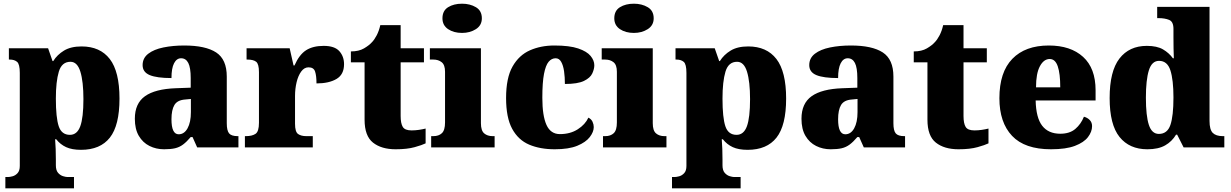

<svg xmlns="http://www.w3.org/2000/svg" viewBox="-20 -797 6655 1038"><path d="M9 221V160H24Q33 160 48 156Q63 152 75 139Q87 126 87 100V-403Q87 -450 72.5 -462.5Q58 -475 33 -475H28V-536H240L264 -467H268Q289 -501 326 -523.5Q363 -546 421 -546Q521 -546 573.5 -478Q626 -410 626 -264Q626 -119 574 -53Q522 13 418 13Q369 13 337.5 -1.5Q306 -16 284 -44H278Q280 -19 281 8.5Q282 36 282 66V96Q282 124 294 137.5Q306 151 321 155.5Q336 160 344 160H380V221ZM358 -68Q397 -68 414 -114.5Q431 -161 431 -261Q431 -356 414.5 -409.5Q398 -463 361 -463Q314 -463 298 -409.5Q282 -356 282 -264Q282 -161 297.5 -114.5Q313 -68 358 -68Z M867 10Q824 10 788 -8Q752 -26 730.5 -62.5Q709 -99 709 -155Q709 -238 764 -277Q819 -316 930 -320L1011 -323V-375Q1011 -431 998 -456.5Q985 -482 959 -482Q935 -482 921 -455Q907 -428 907 -375Q828 -375 789.5 -391Q751 -407 751 -445Q751 -483 781.5 -506.5Q812 -530 863.5 -540.5Q915 -551 976 -551Q1091 -551 1148.5 -513.5Q1206 -476 1206 -383V-131Q1206 -91 1218.5 -76Q1231 -61 1265 -61H1269V0H1046L1021 -56H1011Q989 -30 969.5 -15.5Q950 -1 926.5 4.5Q903 10 867 10ZM946 -71Q976 -71 994 -103.5Q1012 -136 1012 -191V-262L981 -259Q939 -256 923 -229.5Q907 -203 907 -152Q907 -71 946 -71Z M1304 0V-61H1309Q1343 -61 1361.5 -73.5Q1380 -86 1380 -133V-407Q1380 -451 1365 -463Q1350 -475 1317 -475H1313V-536H1546L1567 -443H1572Q1598 -502 1635 -525.5Q1672 -549 1730 -549Q1789 -549 1814.5 -520.5Q1840 -492 1840 -450Q1840 -394 1799 -370Q1758 -346 1691 -346Q1691 -387 1683.5 -410Q1676 -433 1648 -433Q1625 -433 1608.5 -410.5Q1592 -388 1583.5 -352.5Q1575 -317 1575 -278V-128Q1575 -84 1591.5 -72.5Q1608 -61 1636 -61H1671V0Z M2119 10Q2042 10 1996.5 -26Q1951 -62 1951 -150V-460H1877V-519Q1920 -519 1948 -535.5Q1976 -552 1990 -568Q2004 -582 2016.5 -606Q2029 -630 2036 -661H2146V-536H2272V-460H2146V-170Q2146 -130 2157.5 -111Q2169 -92 2205 -92Q2225 -92 2245 -95Q2265 -98 2281 -102V-22Q2263 -13 2222 -1.5Q2181 10 2119 10Z M2478 -619Q2433 -619 2402.5 -639.5Q2372 -660 2372 -698Q2372 -739 2402.5 -758Q2433 -777 2478 -777Q2521 -777 2553 -758Q2585 -739 2585 -698Q2585 -660 2553 -639.5Q2521 -619 2478 -619ZM2311 0V-61H2323Q2352 -61 2369 -77Q2386 -93 2386 -135V-409Q2386 -446 2368 -460.5Q2350 -475 2323 -475H2304V-536H2580V-131Q2580 -91 2597.5 -76Q2615 -61 2643 -61H2654V0Z M2979 10Q2900 10 2841 -15Q2782 -40 2749 -100.5Q2716 -161 2716 -267Q2716 -376 2751 -437.5Q2786 -499 2845 -525Q2904 -551 2977 -551Q3059 -551 3106 -535Q3153 -519 3173 -494.5Q3193 -470 3193 -444Q3193 -424 3182 -400Q3171 -376 3137 -359.5Q3103 -343 3034 -343Q3034 -380 3029.5 -411.5Q3025 -443 3014 -462.5Q3003 -482 2984 -482Q2962 -482 2946 -463Q2930 -444 2921 -397.5Q2912 -351 2912 -268Q2912 -171 2934.5 -121.5Q2957 -72 3007 -72Q3063 -72 3103.5 -98Q3144 -124 3161 -161Q3177 -153 3183.5 -138.5Q3190 -124 3190 -110Q3190 -84 3168.5 -56Q3147 -28 3101 -9Q3055 10 2979 10Z M3407 -619Q3362 -619 3331.5 -639.5Q3301 -660 3301 -698Q3301 -739 3331.5 -758Q3362 -777 3407 -777Q3450 -777 3482 -758Q3514 -739 3514 -698Q3514 -660 3482 -639.5Q3450 -619 3407 -619ZM3240 0V-61H3252Q3281 -61 3298 -77Q3315 -93 3315 -135V-409Q3315 -446 3297 -460.5Q3279 -475 3252 -475H3233V-536H3509V-131Q3509 -91 3526.5 -76Q3544 -61 3572 -61H3583V0Z M3613 221V160H3628Q3637 160 3652 156Q3667 152 3679 139Q3691 126 3691 100V-403Q3691 -450 3676.5 -462.5Q3662 -475 3637 -475H3632V-536H3844L3868 -467H3872Q3893 -501 3930 -523.5Q3967 -546 4025 -546Q4125 -546 4177.5 -478Q4230 -410 4230 -264Q4230 -119 4178 -53Q4126 13 4022 13Q3973 13 3941.5 -1.5Q3910 -16 3888 -44H3882Q3884 -19 3885 8.5Q3886 36 3886 66V96Q3886 124 3898 137.5Q3910 151 3925 155.5Q3940 160 3948 160H3984V221ZM3962 -68Q4001 -68 4018 -114.5Q4035 -161 4035 -261Q4035 -356 4018.5 -409.5Q4002 -463 3965 -463Q3918 -463 3902 -409.5Q3886 -356 3886 -264Q3886 -161 3901.5 -114.5Q3917 -68 3962 -68Z M4471 10Q4428 10 4392 -8Q4356 -26 4334.5 -62.5Q4313 -99 4313 -155Q4313 -238 4368 -277Q4423 -316 4534 -320L4615 -323V-375Q4615 -431 4602 -456.5Q4589 -482 4563 -482Q4539 -482 4525 -455Q4511 -428 4511 -375Q4432 -375 4393.5 -391Q4355 -407 4355 -445Q4355 -483 4385.5 -506.5Q4416 -530 4467.5 -540.5Q4519 -551 4580 -551Q4695 -551 4752.5 -513.5Q4810 -476 4810 -383V-131Q4810 -91 4822.5 -76Q4835 -61 4869 -61H4873V0H4650L4625 -56H4615Q4593 -30 4573.5 -15.5Q4554 -1 4530.5 4.5Q4507 10 4471 10ZM4550 -71Q4580 -71 4598 -103.5Q4616 -136 4616 -191V-262L4585 -259Q4543 -256 4527 -229.5Q4511 -203 4511 -152Q4511 -71 4550 -71Z M5162 10Q5085 10 5039.5 -26Q4994 -62 4994 -150V-460H4920V-519Q4963 -519 4991 -535.5Q5019 -552 5033 -568Q5047 -582 5059.5 -606Q5072 -630 5079 -661H5189V-536H5315V-460H5189V-170Q5189 -130 5200.5 -111Q5212 -92 5248 -92Q5268 -92 5288 -95Q5308 -98 5324 -102V-22Q5306 -13 5265 -1.5Q5224 10 5162 10Z M5662 10Q5520 10 5451.5 -62.5Q5383 -135 5383 -266Q5383 -407 5453 -479Q5523 -551 5650 -551Q5768 -551 5835.5 -489.5Q5903 -428 5903 -309V-254H5579Q5581 -160 5614.5 -117Q5648 -74 5712 -74Q5763 -74 5793.5 -100Q5824 -126 5840 -166Q5859 -161 5871.5 -148Q5884 -135 5884 -115Q5884 -85 5862 -56Q5840 -27 5791.5 -8.5Q5743 10 5662 10ZM5712 -325Q5712 -399 5698.5 -438.5Q5685 -478 5655 -478Q5623 -478 5602 -439Q5581 -400 5581 -325Z M6183 10Q6086 10 6032.5 -56.5Q5979 -123 5979 -267Q5979 -412 6032 -480.5Q6085 -549 6180 -549Q6235 -549 6267.5 -530Q6300 -511 6321 -482H6326Q6325 -505 6324.5 -536Q6324 -567 6324 -596V-641Q6324 -680 6300.5 -689.5Q6277 -699 6244 -699H6236V-760H6519V-143Q6519 -96 6536.5 -78.5Q6554 -61 6591 -61H6599V0H6379L6344 -69H6338Q6316 -32 6279 -11Q6242 10 6183 10ZM6245 -73Q6291 -73 6307.5 -121.5Q6324 -170 6324 -270Q6324 -365 6307.5 -416.5Q6291 -468 6246 -468Q6207 -468 6191 -416.5Q6175 -365 6175 -269Q6175 -171 6191 -122Q6207 -73 6245 -73Z"/></svg>

Font: Noto Serif Myanmar Black
Style: Regular
Weight: 900
Designer: Ben Mitchell and the Monotype Design Team
Foundry: Monotype Imaging Inc.
Version: Version 2.106; ttfautohint (v1.8.4.7-5d5b)